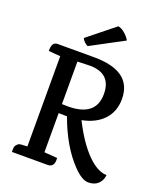

<svg xmlns="http://www.w3.org/2000/svg" viewBox="-164 -1003 937 1120"><g transform="rotate(20 304.5 -443.0)"><path d="M41 0V-12Q41 -34 47 -41Q53 -48 57 -52Q66 -59 80 -59L115 -61V-621L42 -627Q40 -683 76 -683H302Q539 -683 539 -509Q539 -432 492 -381Q445 -330 359 -313Q419 -194 484 -128Q549 -62 606 -62Q603 -28 580.5 -6.5Q558 15 519.5 15Q481 15 429 -38Q332 -138 272 -305Q238 -305 220 -306V-63L301 -57Q306 0 263 0ZM220 -626V-362Q233 -361 256 -361Q430 -361 430 -500Q430 -635 282 -628L222 -626ZM449 -840 245 -731Q219 -744 208 -768L374 -901Q395 -898 417.5 -878Q440 -858 449 -840Z"/></g></svg>

Font: Karma SemiBold
Style: Regular
Weight: 600
Designer: Joana Correia
Foundry: Indian Type Foundry
Version: Version 1.202;PS 1.0;hotconv 1.0.78;makeotf.lib2.5.61930; tt